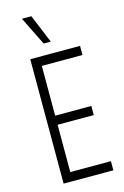

<svg xmlns="http://www.w3.org/2000/svg" viewBox="-145 -1054 724 1118"><g transform="rotate(-15 217.0 -495.0)"><path d="M393 -750V-695H148V-395H366V-340H148V-55H393V0H93V-750ZM192 -818 107 -990H164L235 -818Z"/></g></svg>

Font: Mohave Light
Style: Regular
Weight: 300
Designer: Gumpita Rahayu
Foundry: Tokotype
Version: Version 2.003